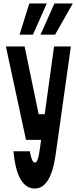

<svg xmlns="http://www.w3.org/2000/svg" viewBox="-20 -1068 440 1108"><path d="M14 -800 130 -261H217L210 -208C202 -151 194 -130 181 -130C169 -130 161 -147 152 -195H58C70 -52 113 20 181 20C243 20 283 -47 301 -175L389 -800H292L238 -409H203L122 -800ZM170 -868 250 -1048H149L93 -868ZM298 -868 400 -1048H294L214 -868Z"/></svg>

Font: Yard Headline
Style: Regular
Weight: 400
Monospace: yes
Designer: Roman Shamin
Foundry: Evil Martians
Version: Version 1.000